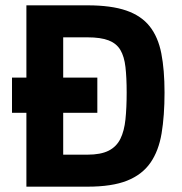

<svg xmlns="http://www.w3.org/2000/svg" viewBox="-20 -700 682 720"><path d="M25 -277V-409H345V-277ZM79 0V-680H308Q397 -680 453.5 -660.5Q510 -641 541.5 -601Q573 -561 585 -499.5Q597 -438 597 -353Q597 -266 586 -200Q575 -134 544 -89.5Q513 -45 456.5 -22.5Q400 0 308 0ZM217 -120H308Q358 -120 387.5 -135Q417 -150 431.5 -179.5Q446 -209 450.5 -252.5Q455 -296 455 -353Q455 -409 450.5 -448.5Q446 -488 431.5 -512.5Q417 -537 387.5 -548.5Q358 -560 308 -560H217Z"/></svg>

Font: Titillium Web SemiBold
Style: Regular
Weight: 600
Designer: Mohamed Gaber, Accademia di Belle Arti di Urbino
Foundry: Kief Type Foundry, Accademia di Belle Arti di Urbino
Version: Version 3.000; ttfautohint (v1.8.4)